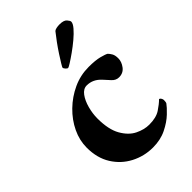

<svg xmlns="http://www.w3.org/2000/svg" viewBox="-201 -744 837 837"><g transform="rotate(-45 218.0 -325.0)"><path d="M326 -659Q352 -659 361.5 -648Q371 -637 371 -631Q371 -620 356.5 -603Q342 -586 320.5 -568Q299 -550 276.5 -534Q254 -518 238 -508Q222 -498 219 -498Q214 -498 208 -505Q202 -512 202 -516Q202 -518 211 -533Q220 -548 234 -569.5Q248 -591 264 -613Q280 -635 293 -651Q297 -655 306.5 -657Q316 -659 326 -659ZM403 -373Q403 -352 388 -332Q373 -312 347 -312Q328 -312 314 -327.5Q300 -343 288 -356Q260 -387 222 -387Q201 -387 185.5 -366Q170 -345 161.5 -313.5Q153 -282 153 -252Q153 -184 175.5 -144.5Q198 -105 230.5 -89Q263 -73 294 -73Q337 -73 362 -89.5Q387 -106 403 -122Q408 -121 411.5 -115Q415 -109 415 -104Q415 -91 412 -86Q403 -73 379 -50Q355 -27 318.5 -9Q282 9 235 9Q181 9 134 -15.5Q87 -40 58.5 -85.5Q30 -131 30 -195Q30 -240 50.5 -283Q71 -326 107 -361Q143 -396 188.5 -417Q234 -438 285 -438Q326 -438 351 -431.5Q376 -425 384 -420Q391 -413 397 -402.5Q403 -392 403 -373Z"/></g></svg>

Font: Amiri
Style: Bold
Weight: 700
Designer: Khaled Hosny
Version: Version 0.113